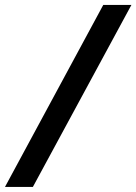

<svg xmlns="http://www.w3.org/2000/svg" viewBox="-73 -740 544 766"><path d="M-53.2 5.9 338.9 -720.2H451.2L58.1 5.9Z"/></svg>

Font: Open Sans Condensed
Style: Bold Italic
Weight: 700
Width: 3
Italic angle: -12°
Designer: Monotype Design Team
Foundry: Monotype Imaging Inc.
Version: Version 3.003; ttfautohint (v1.8.4)